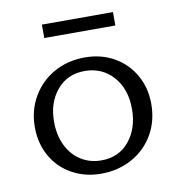

<svg xmlns="http://www.w3.org/2000/svg" viewBox="-69 -633 658 705"><g transform="rotate(-10 259.5 -280.5)"><path d="M42 -202Q42 -265 71.5 -315.5Q101 -366 152 -394.5Q203 -423 267 -423Q327 -423 375 -396Q423 -369 450.5 -321Q478 -273 478 -213Q478 -149 449 -99Q420 -49 368.5 -20.5Q317 8 253 8Q193 8 144.5 -19Q96 -46 69 -94Q42 -142 42 -202ZM405 -206Q405 -282 363.5 -328Q322 -374 258 -374Q193 -374 154 -327.5Q115 -281 115 -210Q115 -159 134 -120.5Q153 -82 186.5 -61Q220 -40 262 -40Q328 -40 366.5 -87.5Q405 -135 405 -206ZM133 -569H398V-519H133Z"/></g></svg>

Font: LXGW Bright GB
Style: Regular
Weight: 400
Designer: Christian Thalmann (Catharsis Fonts)
Foundry: LXGW / Christian Thalmann (Catharsis Fonts) / Fontworks Inc.
Version: Version 5.510